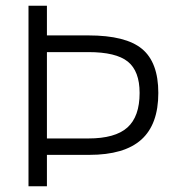

<svg xmlns="http://www.w3.org/2000/svg" viewBox="-20 -647 615 667"><path d="M143 -109V0H79V-627H143V-524H287Q417 -524 473.5 -477Q530 -430 530 -324Q530 -215 471 -162Q412 -109 290 -109ZM465 -324Q465 -400 424 -433Q383 -466 287 -466H143V-166H287Q380 -166 422.5 -204Q465 -242 465 -324Z"/></svg>

Font: Blinker Light
Style: Regular
Weight: 300
Designer: Juergen Huber
Foundry: supertype
Version: Version 1.017;hotconv 1.0.117;makeotfexe 2.5.65602